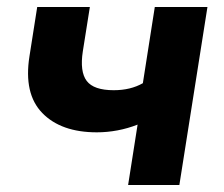

<svg xmlns="http://www.w3.org/2000/svg" viewBox="-20 -527 637 547"><path d="M345 0 372 -172Q344 -161 314.5 -155.5Q285 -150 256 -150Q154 -150 100.5 -205Q47 -260 64 -367L86 -507H236L216 -381Q207 -323 227 -296.5Q247 -270 304 -270Q352 -270 387 -290L421 -507H571L491 0Z"/></svg>

Font: Winston
Style: Bold Italic
Weight: 700
Italic angle: -9°
Designer: Original fonts by Vernon Adams / Changes by Cristiano Sobral
Foundry: Original fonts by Vernon Adams / Changes by Cristiano Sobral
Version: Version 2.503;July 17, 2020;FontCreator 13.0.0.2655 64-bit